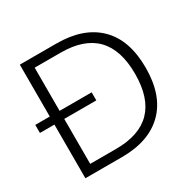

<svg xmlns="http://www.w3.org/2000/svg" viewBox="-154 -868 1042 1032"><g transform="rotate(-30 366.5 -352.5)"><path d="M92 0V-705H319Q487 -705 578.5 -615Q670 -525 670 -353Q670 -181 578.5 -90.5Q487 0 319 0ZM153 -54H314Q604 -54 604 -353Q604 -651 314 -651H153ZM2 -333V-383H352V-333Z"/></g></svg>

Font: Nunito Sans Light
Style: Regular
Weight: 300
Designer: Vernon Adams
Foundry: Vernon Adams
Version: Version 3.101; ttfautohint (v1.8.4.7-5d5b);gftools[0.9.27]